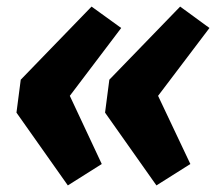

<svg xmlns="http://www.w3.org/2000/svg" viewBox="-20 -576 658 583"><path d="M258 -556 43 -334 30 -234 186 -13 289 -78 192 -285 348 -491ZM527 -556 312 -334 299 -234 455 -13 558 -78 460 -285 616 -491Z"/></svg>

Font: Fira Sans
Style: Bold Italic
Weight: 700
Italic angle: -8°
Designer: bBox Type GmbH & Carrois Corporate GbR & Edenspiekermann AG
Foundry: bBox Type GmbH & Carrois Corporate GbR & Edenspiekermann AG
Version: Version 4.301;PS 004.301;hotconv 1.0.88;makeotf.lib2.5.64775